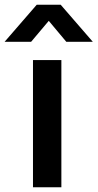

<svg xmlns="http://www.w3.org/2000/svg" viewBox="-60 -795 414 815"><path d="M80 0H200.5V-540H80ZM-40.5 -617.5H72L147 -706.5L221.5 -617.5H334L197.5 -775H96Z"/></svg>

Font: Manrope
Style: Bold
Weight: 700
Designer: Mikhail Sharanda
Foundry: Mikhail Sharanda
Version: Version 4.505;FEAKit 1.0